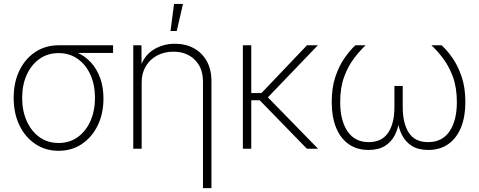

<svg xmlns="http://www.w3.org/2000/svg" viewBox="-20 -770 2479 994"><path d="M283.2 10.7Q215.8 10.7 163.1 -24.4Q110.4 -59.6 80.6 -121.3Q50.8 -183.1 50.8 -263.2Q50.8 -343.8 80.6 -405Q110.4 -466.3 163.1 -501Q215.8 -535.6 283.2 -535.6H565.4V-496.1H347.2L283.2 -495.1Q227.1 -495.1 184.6 -465.1Q142.1 -435.1 118.4 -382.8Q94.7 -330.6 94.7 -263.2Q94.7 -196.3 118.4 -143.3Q142.1 -90.3 184.3 -60.1Q226.6 -29.8 283.2 -29.8Q340.3 -29.8 382.6 -60.3Q424.8 -90.8 448.2 -143.6Q471.7 -196.3 471.7 -263.2Q471.7 -330.6 448.2 -382.8Q424.8 -435.1 382.3 -465.1Q339.8 -495.1 283.2 -495.1V-517.1Q333.5 -517.1 376 -499.3Q418.5 -481.4 449.7 -447.8Q481 -414.1 498.3 -366.7Q515.6 -319.3 515.6 -260.3Q515.6 -181.6 485.8 -120.6Q456.1 -59.6 403.8 -24.4Q351.6 10.7 283.2 10.7Z M713.4 -343.8V0H669.9V-535.6H712.4L712.9 -414.6H703.6Q723.6 -480.5 773.4 -512Q823.2 -543.5 885.3 -543.5Q940.9 -543.5 983.4 -520.3Q1025.9 -497.1 1050.3 -453.9Q1074.7 -410.6 1074.7 -350.1V204.1H1030.8V-347.7Q1030.8 -418.5 988.5 -460.4Q946.3 -502.4 877.9 -502.4Q831.1 -502.4 793.9 -482.9Q756.8 -463.4 735.1 -427.5Q713.4 -391.6 713.4 -343.8ZM862.8 -609.4 880.9 -749.5H927.2L895 -609.4Z M1280.8 -535.6V0H1237.3V-535.6ZM1625.5 -535.6 1352.5 -251H1260.3V-288.1H1333.5L1569.3 -535.6ZM1568.8 0 1318.8 -256.8 1351.6 -281.7 1626.5 0Z M1888.2 6.3Q1827.6 6.3 1784.9 -23.9Q1742.2 -54.2 1719.7 -109.9Q1697.3 -165.5 1697.3 -241.7Q1697.3 -314.9 1715.8 -371.1Q1734.4 -427.2 1762.7 -468Q1791 -508.8 1819.8 -535.6H1872.6Q1842.3 -506.8 1812 -466.8Q1781.7 -426.8 1761.5 -371.6Q1741.2 -316.4 1741.2 -241.2Q1741.2 -146.5 1779.1 -90.3Q1816.9 -34.2 1888.7 -34.2Q1956.5 -34.2 1989.3 -82.5Q2022 -130.9 2022 -216.8V-325.2H2064.9V-216.8Q2064.9 -130.9 2096.7 -82.5Q2128.4 -34.2 2196.3 -34.2Q2269.5 -34.2 2307.4 -90.3Q2345.2 -146.5 2345.2 -241.2Q2345.2 -316.9 2324.7 -372.3Q2304.2 -427.7 2273.9 -467.8Q2243.7 -507.8 2213.4 -535.6H2266.1Q2295.4 -509.3 2323.5 -468.5Q2351.6 -427.7 2370.4 -371.6Q2389.2 -315.4 2389.2 -241.7Q2389.2 -165.5 2366.5 -109.9Q2343.8 -54.2 2300.8 -23.9Q2257.8 6.3 2197.3 6.3Q2145.5 6.3 2112.3 -14.6Q2079.1 -35.6 2061.5 -70.3Q2043.9 -105 2038.6 -145H2046.4Q2041.5 -104.5 2023.7 -69.8Q2005.9 -35.2 1972.7 -14.4Q1939.5 6.3 1888.2 6.3Z"/></svg>

Font: Inter 20pt ExtraLight
Style: Regular
Weight: 250
Version: Version 4.001;git-66647c0bb